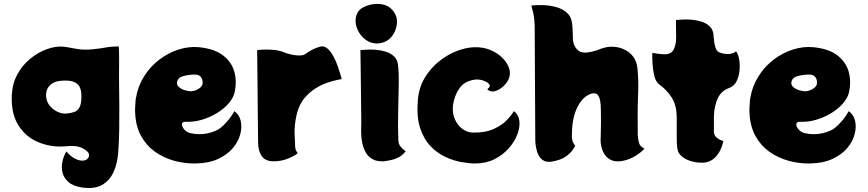

<svg xmlns="http://www.w3.org/2000/svg" viewBox="-20 -816 4410 976"><path d="M584 -580Q586 -534 585.5 -491.5Q585 -449 585 -428Q585 -417 585.5 -376Q586 -335 586.5 -277Q587 -219 586 -157Q585 -95 581 -42Q577 16 556.5 60Q536 104 497 125Q458 146 397 137Q351 130 327.5 109Q304 88 297.5 60.5Q291 33 297.5 4.5Q304 -24 317 -46Q326 -35 341.5 -22.5Q357 -10 375.5 -3.5Q394 3 411 -1Q422 -4 428 -12.5Q434 -21 432 -33Q430 -45 403.5 -60.5Q377 -76 335 -74Q319 -73 310 -72Q301 -71 289 -71Q220 -71 162 -99Q104 -127 70 -185Q36 -243 40 -333Q43 -391 68 -437.5Q93 -484 132.5 -516.5Q172 -549 216.5 -565.5Q261 -582 303 -579Q308 -579 323 -576Q338 -573 353 -570.5Q368 -568 373 -567Q408 -561 451.5 -565.5Q495 -570 526 -576Q546 -579 565 -579.5Q584 -580 584 -580ZM287 -405Q247 -401 227.5 -375Q208 -349 217 -310Q221 -292 236.5 -274.5Q252 -257 274 -247Q296 -237 318 -239Q340 -241 357 -246.5Q374 -252 384 -270Q394 -288 394 -327Q394 -366 378.5 -383.5Q363 -401 338.5 -404.5Q314 -408 287 -405Z M1171 -251Q1196 -234 1203.5 -202.5Q1211 -171 1201.5 -134Q1192 -97 1164 -63.5Q1136 -30 1088.5 -8Q1041 14 974 15Q918 16 864.5 1Q811 -14 767.5 -45Q724 -76 697 -125Q670 -174 667 -242Q666 -256 667 -271Q668 -286 669 -302Q669 -306 669.5 -310Q670 -314 671 -318Q681 -378 712.5 -428Q744 -478 790 -513Q836 -548 888.5 -564.5Q941 -581 992 -576Q1071 -568 1114.5 -534Q1158 -500 1171.5 -450.5Q1185 -401 1172 -344Q1165 -316 1140.5 -288.5Q1116 -261 1080 -239.5Q1044 -218 1003.5 -206.5Q963 -195 925 -197Q906 -198 905 -185.5Q904 -173 916 -158.5Q928 -144 948 -139Q995 -129 1036.5 -138.5Q1078 -148 1100 -165Q1118 -179 1138 -202.5Q1158 -226 1171 -251ZM952 -352Q975 -354 992.5 -366.5Q1010 -379 1010 -393Q1011 -413 1000.5 -425.5Q990 -438 965 -437Q937 -436 911 -429Q885 -422 880 -400Q877 -385 889 -374Q901 -363 919 -357.5Q937 -352 952 -352Z M1608 -579Q1628 -584 1645 -569Q1662 -554 1675.5 -528.5Q1689 -503 1698 -476.5Q1707 -450 1712 -432Q1717 -414 1717 -414Q1717 -414 1693.5 -409.5Q1670 -405 1635.5 -392.5Q1601 -380 1567 -355Q1547 -340 1529 -319Q1511 -298 1498 -265.5Q1485 -233 1479 -180Q1476 -153 1478 -124Q1480 -95 1480 -75Q1481 -57 1485.5 -49.5Q1490 -42 1493 -37Q1480 -25 1445.5 -10.5Q1411 4 1370 4Q1330 4 1311 -22Q1292 -48 1292 -94Q1292 -105 1291.5 -142.5Q1291 -180 1290.5 -233Q1290 -286 1289.5 -343Q1289 -400 1288.5 -449.5Q1288 -499 1287.5 -530Q1287 -561 1287 -561Q1297 -563 1321.5 -564Q1346 -565 1375 -562Q1404 -559 1429 -548Q1441 -543 1461.5 -538.5Q1482 -534 1501.5 -534Q1521 -534 1530 -540Q1549 -554 1568.5 -564Q1588 -574 1608 -579Z M1899 -595Q1865 -594 1838.5 -614Q1812 -634 1798.5 -663.5Q1785 -693 1788 -720Q1793 -761 1825 -778Q1857 -795 1892 -796Q1942 -798 1970 -770Q1998 -742 1998 -706Q1998 -682 1987.5 -657Q1977 -632 1955 -614.5Q1933 -597 1899 -595ZM2005 -101Q2006 -83 2016.5 -70.5Q2027 -58 2042 -47Q2035 -38 2024 -28Q2013 -18 1991.5 -9.5Q1970 -1 1930 4Q1917 5 1897 1.5Q1877 -2 1857.5 -18.5Q1838 -35 1826 -71.5Q1814 -108 1816 -172Q1817 -183 1816.5 -215Q1816 -247 1815.5 -291Q1815 -335 1814.5 -382Q1814 -429 1813.5 -469.5Q1813 -510 1812.5 -535.5Q1812 -561 1812 -561Q1821 -562 1842.5 -563.5Q1864 -565 1890 -563Q1916 -561 1940.5 -553.5Q1965 -546 1982.5 -530Q2000 -514 2003 -487Q2008 -449 2007 -385.5Q2006 -322 2004 -247.5Q2002 -173 2005 -101Z M2571 -432Q2567 -411 2553 -393Q2539 -375 2520.5 -363.5Q2502 -352 2485 -351Q2468 -350 2457 -363Q2476 -376 2466.5 -388Q2457 -400 2435 -407Q2413 -414 2392 -411Q2340 -403 2315 -366.5Q2290 -330 2283 -283Q2278 -243 2291.5 -211.5Q2305 -180 2329.5 -161.5Q2354 -143 2383 -142Q2448 -141 2491 -161Q2534 -181 2558.5 -207.5Q2583 -234 2592 -251Q2616 -234 2620 -202Q2624 -170 2610 -133Q2596 -96 2566 -62Q2536 -28 2493 -6.5Q2450 15 2395 15Q2366 15 2326 8Q2286 1 2244.5 -18Q2203 -37 2168.5 -73Q2134 -109 2115.5 -166Q2097 -223 2104 -306Q2109 -370 2138.5 -419.5Q2168 -469 2211 -503.5Q2254 -538 2301.5 -556.5Q2349 -575 2392 -576Q2435 -577 2470 -563Q2505 -549 2529 -526.5Q2553 -504 2564 -479Q2575 -454 2571 -432Z M3222 -127Q3223 -109 3228.5 -89.5Q3234 -70 3256 -61Q3243 -44 3210 -23.5Q3177 -3 3139 3Q3104 8 3080.5 -5.5Q3057 -19 3045.5 -45Q3034 -71 3033 -101Q3033 -109 3034 -134.5Q3035 -160 3035 -193Q3035 -226 3034.5 -256Q3034 -286 3031 -303Q3025 -336 3007.5 -340.5Q2990 -345 2968 -332Q2933 -312 2910.5 -261.5Q2888 -211 2887 -133Q2886 -102 2895 -88.5Q2904 -75 2904 -75Q2904 -75 2894 -58Q2884 -41 2858 -21.5Q2832 -2 2782 6Q2754 10 2736 -4.5Q2718 -19 2710 -46Q2702 -73 2701 -103L2698 -684Q2697 -725 2689 -756.5Q2681 -788 2681 -788Q2706 -791 2739.5 -790Q2773 -789 2805.5 -780.5Q2838 -772 2861 -752Q2884 -732 2888 -698Q2889 -691 2890.5 -671.5Q2892 -652 2892 -632Q2891 -604 2900 -585Q2909 -566 2924 -556Q2941 -546 2967 -549.5Q2993 -553 3013 -560Q3033 -568 3046.5 -572Q3060 -576 3075 -578Q3092 -580 3115 -576.5Q3138 -573 3160.5 -561Q3183 -549 3199.5 -527Q3216 -505 3220 -471Q3227 -413 3223.5 -329.5Q3220 -246 3222 -127Z M3721 -555Q3731 -545 3736.5 -518.5Q3742 -492 3739.5 -460.5Q3737 -429 3724.5 -403.5Q3712 -378 3687 -369Q3648 -355 3630 -319Q3612 -283 3609 -228V-143Q3611 -127 3622.5 -117Q3634 -107 3645.5 -103Q3657 -99 3657 -99Q3657 -99 3653.5 -85Q3650 -71 3641 -52Q3632 -33 3615 -15.5Q3598 2 3571 9Q3557 12 3533.5 10.5Q3510 9 3486 1Q3462 -7 3446 -21Q3437 -29 3431 -38Q3425 -47 3422.5 -65Q3420 -83 3420 -116V-223Q3419 -281 3395 -319.5Q3371 -358 3332 -386Q3314 -399 3306.5 -428.5Q3299 -458 3297 -491Q3295 -524 3296 -547Q3301 -546 3323 -543Q3345 -540 3361 -540Q3393 -541 3405 -565Q3417 -589 3417 -625L3416 -714Q3425 -715 3446.5 -716.5Q3468 -718 3494 -716Q3520 -714 3544.5 -706.5Q3569 -699 3586.5 -683Q3604 -667 3607 -640Q3607 -637 3607.5 -632.5Q3608 -628 3608 -622H3609Q3609 -609 3612.5 -591Q3616 -573 3623 -561Q3630 -551 3645 -546.5Q3660 -542 3674.5 -541.5Q3689 -541 3696 -543Q3707 -546 3712 -548.5Q3717 -551 3721 -555Z M4294 -251Q4319 -234 4326.5 -202.5Q4334 -171 4324.5 -134Q4315 -97 4287 -63.5Q4259 -30 4211.5 -8Q4164 14 4097 15Q4041 16 3987.5 1Q3934 -14 3890.5 -45Q3847 -76 3820 -125Q3793 -174 3790 -242Q3789 -256 3790 -271Q3791 -286 3792 -302Q3792 -306 3792.5 -310Q3793 -314 3794 -318Q3804 -378 3835.5 -428Q3867 -478 3913 -513Q3959 -548 4011.5 -564.5Q4064 -581 4115 -576Q4194 -568 4237.5 -534Q4281 -500 4294.5 -450.5Q4308 -401 4295 -344Q4288 -316 4263.5 -288.5Q4239 -261 4203 -239.5Q4167 -218 4126.5 -206.5Q4086 -195 4048 -197Q4029 -198 4028 -185.5Q4027 -173 4039 -158.5Q4051 -144 4071 -139Q4118 -129 4159.5 -138.5Q4201 -148 4223 -165Q4241 -179 4261 -202.5Q4281 -226 4294 -251ZM4075 -352Q4098 -354 4115.5 -366.5Q4133 -379 4133 -393Q4134 -413 4123.5 -425.5Q4113 -438 4088 -437Q4060 -436 4034 -429Q4008 -422 4003 -400Q4000 -385 4012 -374Q4024 -363 4042 -357.5Q4060 -352 4075 -352Z"/></svg>

Font: Potta One
Style: Regular
Weight: 400
Designer: 108,108go
Foundry: Font Zone 108
Version: Version 1.000